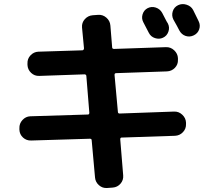

<svg xmlns="http://www.w3.org/2000/svg" viewBox="-20 -852 1040 952"><path d="M711.9 -811.5Q731.4 -821.3 752.4 -814.5Q773.4 -807.6 784.2 -788.1Q789.1 -779.3 797.9 -761.7Q806.6 -744.1 812.5 -735.4Q822.3 -715.8 814.9 -694.8Q807.6 -673.8 788.1 -665Q769.5 -656.2 748.5 -663.1Q727.5 -669.9 717.8 -689.5Q712.9 -698.2 704.1 -715.8Q695.3 -733.4 690.4 -742.2Q680.7 -760.7 687 -781.2Q693.4 -801.8 711.9 -811.5ZM937.5 -802.7Q942.4 -793 951.7 -773.9Q960.9 -754.9 964.8 -747.1Q974.6 -727.5 967.8 -707Q960.9 -686.5 940.9 -676.8Q920.9 -667 900.4 -673.8Q879.9 -680.7 869.1 -701.2Q860.4 -718.8 839.8 -754.9Q830.1 -774.4 836.4 -795.4Q842.8 -816.4 862.8 -826.2Q882.8 -835.9 905.3 -828.6Q927.7 -821.3 937.5 -802.7ZM134.8 -155.3Q111.3 -154.3 94.2 -169.9Q77.1 -185.5 76.2 -209V-215.8Q75.2 -239.3 91.3 -256.8Q107.4 -274.4 129.9 -275.4L416 -284.2Q422.9 -284.2 422.9 -293L408.2 -474.6Q408.2 -482.4 399.4 -483.4L174.8 -475.6Q151.4 -474.6 134.3 -490.7Q117.2 -506.8 116.2 -530.3V-537.1Q115.2 -560.5 131.3 -577.6Q147.5 -594.7 169.9 -595.7L387.7 -602.5Q395.5 -602.5 396.5 -612.3L386.7 -715.8Q384.8 -739.3 400.4 -756.8Q416 -774.4 439.5 -776.4L465.8 -778.3Q489.3 -780.3 507.3 -764.6Q525.4 -749 527.3 -725.6L536.1 -617.2Q536.1 -609.4 545.9 -609.4L802.7 -618.2Q826.2 -619.1 843.8 -602.5Q861.3 -585.9 862.3 -563.5V-555.7Q863.3 -532.2 847.2 -515.6Q831.1 -499 807.6 -498L555.7 -489.3Q547.9 -489.3 547.9 -480.5L564.5 -297.9Q564.5 -289.1 573.2 -289.1L842.8 -298.8Q866.2 -299.8 883.8 -283.2Q901.4 -266.6 902.3 -244.1V-237.3Q903.3 -213.9 887.2 -196.8Q871.1 -179.7 847.7 -178.7L583 -169.9Q576.2 -169.9 576.2 -161.1L590.8 17.6Q592.8 41 577.6 58.6Q562.5 76.2 539.1 78.1L511.7 80.1Q488.3 82 470.7 66.4Q453.1 50.8 451.2 28.3L434.6 -156.2Q434.6 -164.1 425.8 -164.1Z"/></svg>

Font: Rounded Mgen+ 1mn bold
Style: Bold
Weight: 700
Designer: [Source Han Sans]
Ryoko NISHIZUKA  (kana & ideographs); Paul D. Hunt (Latin, Greek & Cyrillic); Wenlong ZHANG  (bopomofo
Version: Version 1.059.20150602